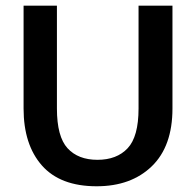

<svg xmlns="http://www.w3.org/2000/svg" viewBox="-20 -648 693 680"><path d="M322.3 11.7Q193.4 11.7 128.4 -62Q63.5 -135.7 63.5 -263.7V-627.9H181.6V-263.7Q181.6 -164.1 219.2 -123Q256.8 -82 325.2 -82Q393.6 -82 432.1 -123Q470.7 -164.1 470.7 -263.7V-627.9H590.8V-263.7Q590.8 -129.9 517.6 -59.1Q444.3 11.7 322.3 11.7Z"/></svg>

Font: Padauk
Style: Bold
Weight: 700
Designer: Debbi Hosken, Becca Hirsbrunner Spalinger
Foundry: SIL International
Version: Version 5.003